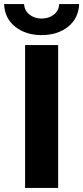

<svg xmlns="http://www.w3.org/2000/svg" viewBox="-40 -921 408 941"><path d="M83 0V-700H245V0ZM164 -749Q86 -749 34.5 -790Q-17 -831 -20 -901H78Q80 -869 104.5 -849.5Q129 -830 164 -830Q199 -830 224 -849.5Q249 -869 250 -901H348Q345 -831 293.5 -790Q242 -749 164 -749Z"/></svg>

Font: Montserrat Z
Style: Bold
Weight: 700
Designer: Julieta Ulanovsky
Foundry: Julieta Ulanovsky
Version: Version 8.000